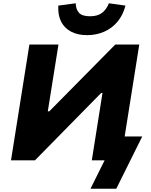

<svg xmlns="http://www.w3.org/2000/svg" viewBox="-20 -976 920 1169"><path d="M531 173 617 0H539L604 -410H596L193 0H47L159 -705H336L271 -298H280L682 -705H828L739 -145H846L688 173ZM510 -762Q453 -762 412.5 -783.5Q372 -805 352 -844.5Q332 -884 335 -942L441 -956Q442 -918 461.5 -897.5Q481 -877 528 -877Q574 -877 601 -897.5Q628 -918 643 -956L744 -942Q729 -884 695.5 -844Q662 -804 614.5 -783Q567 -762 510 -762Z"/></svg>

Font: Nunito Sans 6pt Black
Style: Italic
Weight: 900
Italic angle: -9°
Version: Version 3.101;gftools[0.9.27]